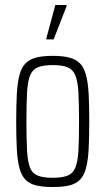

<svg xmlns="http://www.w3.org/2000/svg" viewBox="-20 -742 423 770"><path d="M192 8Q151 8 124.5 1.5Q98 -5 82 -21.5Q66 -38 58 -68Q50 -98 47.5 -143.5Q45 -189 45 -254Q45 -319 47.5 -365Q50 -411 58 -441Q66 -471 82 -487.5Q98 -504 124.5 -511Q151 -518 192 -518Q232 -518 258.5 -511Q285 -504 301 -487.5Q317 -471 325 -441Q333 -411 335.5 -365Q338 -319 338 -254Q338 -189 335.5 -143.5Q333 -98 325 -68Q317 -38 301 -21.5Q285 -5 258.5 1.5Q232 8 192 8ZM191 -29Q229 -29 250.5 -37.5Q272 -46 282 -69.5Q292 -93 294.5 -137.5Q297 -182 297 -254Q297 -326 294.5 -371Q292 -416 282 -440Q272 -464 250.5 -472.5Q229 -481 192 -481Q154 -481 132.5 -472.5Q111 -464 101 -440Q91 -416 88.5 -371Q86 -326 86 -254Q86 -182 88.5 -137.5Q91 -93 100.5 -69.5Q110 -46 132 -37.5Q154 -29 191 -29ZM166 -584V-589L202 -722H247V-717L195 -584Z"/></svg>

Font: Saira ExtraCondensed ExtraLight
Style: Regular
Weight: 250
Width: 2
Designer: Hector Gatti with collaboration of the Omnibus-Type team
Foundry: Omnibus-Type
Version: Version 1.101